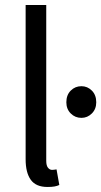

<svg xmlns="http://www.w3.org/2000/svg" viewBox="-20 -732 403 764"><path d="M169 12Q123 12 102.5 -16.5Q82 -45 82 -98V-712H164V-92Q164 -73 171 -64.5Q178 -56 187 -56Q191 -56 194.5 -56.5Q198 -57 205 -58L216 4Q208 8 197 10Q186 12 169 12ZM304 -263Q279 -263 261.5 -280.5Q244 -298 244 -325Q244 -354 261.5 -371.5Q279 -389 304 -389Q328 -389 345.5 -371.5Q363 -354 363 -325Q363 -298 345.5 -280.5Q328 -263 304 -263Z"/></svg>

Font: .
Style: 
Weight: 400
Designer: Paul D. Hunt, Dalton Maag
Foundry: Dalton Maag Ltd
Version: Version 1.200